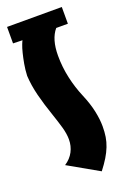

<svg xmlns="http://www.w3.org/2000/svg" viewBox="-127 -587 457 695"><g transform="rotate(-20 101.5 -240.0)"><path d="M-3.9 -480.5V-543.9H207V-479.5H162.1Q133.8 -446.3 133.8 -382.8Q133.8 -338.9 143.1 -296.9Q152.3 -254.9 168.9 -215.8Q184.6 -178.7 191.4 -146.5Q198.2 -114.3 198.2 -87.9Q198.2 -65.4 195.3 -47.4Q192.4 -29.3 185.5 -11.7Q178.7 5.9 167.5 24.4Q156.2 43 139.6 64.5L22.5 -2Q44.9 -16.6 56.2 -38.1Q67.4 -59.6 67.4 -85Q67.4 -106.4 60.1 -132.3Q52.7 -158.2 42 -189.5Q26.4 -234.4 16.1 -274.9Q5.9 -315.4 3.9 -352.5Q4.9 -376 8.8 -397.5Q12.7 -418.9 17.1 -436.5Q21.5 -454.1 25.9 -465.3Q30.3 -476.6 32.2 -479.5Z"/></g></svg>

Font: Shorif Bongobondhu ANSI V2
Style: Regular
Weight: 400
Designer: Shorif Uddin Shishir, Shorif art & Design, e-mail : shorifart@gmail.com, facebook : Shorif2001
Foundry: Lipighor Font Foundry
Version: Designed By Shorif Uddin Shishir | Build By Niladri Shekhar 